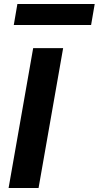

<svg xmlns="http://www.w3.org/2000/svg" viewBox="-20 -941 494 961"><path d="M23 0 146 -700H296L173 0ZM49 -816 67 -921H454L436 -816Z"/></svg>

Font: DM Sans Black
Style: Italic
Weight: 900
Italic angle: -10°
Designer: Colophon Foundry, Jonny Pinhorn
Foundry: Colophon Foundry
Version: Version 4.004;gftools[0.9.30]